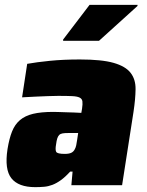

<svg xmlns="http://www.w3.org/2000/svg" viewBox="-20 -763 607 791"><path d="M0 0ZM125 8Q56 8 27 -28.5Q-2 -65 11 -149Q18 -192 29.5 -221Q41 -250 62 -268Q83 -286 116 -294Q149 -302 200 -302Q208 -302 221.5 -301.5Q235 -301 251.5 -300.5Q268 -300 284.5 -299.5Q301 -299 315 -298L318 -315Q321 -335 319.5 -345.5Q318 -356 308 -361Q298 -366 277 -367Q256 -368 220 -368Q202 -368 177 -367Q152 -366 129 -365Q106 -364 89.5 -363Q73 -362 71 -362L92 -500Q131 -507 186 -512.5Q241 -518 309 -518Q399 -518 448 -504Q497 -490 518 -463Q539 -436 538.5 -395.5Q538 -355 530 -302L483 0H274L279 -56H269Q249 -34 231 -21Q213 -8 196 -1.5Q179 5 161.5 6.5Q144 8 125 8ZM247 -129Q264 -129 273.5 -133.5Q283 -138 288 -148Q292 -155 294 -164.5Q296 -174 298 -188L302 -215H262Q247 -215 238 -213.5Q229 -212 224 -207Q219 -202 216 -193Q213 -184 211 -168Q207 -146 211.5 -137.5Q216 -129 247 -129ZM240 -595V-600L349 -743H547L546 -738L388 -595Z"/></svg>

Font: Azeri Sans Black
Style: Italic
Weight: 900
Designer: Hector Gatti & Omnibus-Type (original fonts) / Cristiano Sobral (main changes and remastering)
Foundry: Omnibus-Type
Version: Version 0.07;August 21, 2020;FontCreator 13.0.0.2681 64-bit;